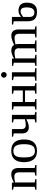

<svg xmlns="http://www.w3.org/2000/svg" viewBox="1418 -2120 712 3587"><g transform="rotate(-90 1773.5 -326.0)"><path d="M348 -327Q348 -414 267 -414Q226 -414 159 -400V-34L221 -22V0H23V-22L78 -34V-425L23 -437V-459H154L158 -422Q247 -471 309 -471Q429 -471 429 -336V-34L485 -22V0H287V-22L348 -34Z M751 -471Q962 -471 962 -232Q962 10 747 10Q641 10 589.5 -53.5Q538 -117 538 -232Q538 -471 751 -471ZM874 -232Q874 -329 846.5 -380.5Q819 -432 747 -432Q710 -432 685 -418Q660 -404 647.5 -375.5Q635 -347 630.5 -313.5Q626 -280 626 -232Q626 -183 630.5 -149.5Q635 -116 647.5 -87Q660 -58 685 -43.5Q710 -29 747 -29Q819 -29 846.5 -81.5Q874 -134 874 -232Z M1191 -143H1190Q1134 -143 1104.5 -176Q1075 -209 1075 -268V-425L1014 -437V-459H1156V-270Q1156 -239 1176 -219.5Q1196 -200 1227 -200Q1278 -200 1341 -216V-425L1280 -437V-459H1422V-34L1478 -22V0H1280V-22L1341 -34V-189Q1288 -164 1254 -153Q1221 -143 1191 -143Z M1581 -425 1520 -437V-459H1662V-255H1877V-425L1816 -437V-459H1958V-34L2014 -22V0H1816V-22L1877 -34V-214H1662V-34L1718 -22V0H1520V-22L1581 -34Z M2222 -609Q2222 -588 2206.5 -572Q2191 -556 2169 -556Q2148 -556 2132 -571.5Q2116 -587 2116 -609Q2116 -631 2131.5 -646.5Q2147 -662 2169 -662Q2191 -662 2206.5 -646.5Q2222 -631 2222 -609ZM2217 -34 2296 -22V0H2058V-22L2136 -34V-425L2071 -437V-459H2217Z M2664 -327 2667 -326Q2667 -410 2584 -410Q2543 -410 2476 -396V-33L2545 -21V1H2337V-21L2395 -33V-424L2337 -436V-458H2471L2475 -421Q2560 -470 2624 -470Q2702 -470 2728 -417Q2764 -436 2813.5 -453Q2863 -470 2900 -470Q3017 -470 3017 -335V-33L3076 -21V1H2868V-21L2936 -33V-326Q2936 -410 2858 -410Q2824 -410 2737 -393Q2745 -366 2745 -336V-34L2814 -22V0H2596V-22L2664 -34Z M3429 -181Q3429 -248 3409.5 -272.5Q3390 -297 3357 -297Q3333 -297 3306.5 -284.5Q3280 -272 3265 -260L3251 -247V-129Q3251 -39 3340 -39Q3377 -39 3403 -71.5Q3429 -104 3429 -181ZM3251 -459 3252 -286Q3310 -336 3364 -336Q3518 -336 3518 -183Q3518 10 3349 10Q3261 10 3216 -29Q3171 -68 3170 -164V-425L3109 -437V-459Z"/></g></svg>

Font: Libra Serif Modern
Style: Regular
Weight: 400
Designer: Stefan Peev, Context Ltd
Foundry: Stefan Peev, Context Ltd
Version: Version 1.000